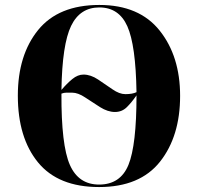

<svg xmlns="http://www.w3.org/2000/svg" viewBox="-20 -745 799 775"><path d="M380 10Q545 10 626 -92.5Q707 -195 707 -358Q707 -518 624.5 -621.5Q542 -725 381 -725Q216 -725 134 -624Q52 -523 52 -359Q52 -189 133.5 -89.5Q215 10 380 10ZM486 -365Q462 -365 434 -384.5Q406 -404 376 -424Q346 -444 317 -444Q294 -444 272 -426Q250 -408 228 -382Q231 -566 267 -640.5Q303 -715 381 -715Q460 -715 494 -639Q528 -563 531 -373Q515 -365 486 -365ZM380 0Q297 0 262 -79.5Q227 -159 228 -367Q238 -371 248 -371Q258 -371 271 -371Q295 -371 324 -351.5Q353 -332 384 -312.5Q415 -293 444 -293Q472 -293 491.5 -312Q511 -331 531 -360Q531 -159 498.5 -79.5Q466 0 380 0Z"/></svg>

Font: Noto Serif Display SemiCondensed Extra
Style: Regular
Weight: 800
Width: 4
Designer: Monotype Design Team
Foundry: Monotype Imaging Inc.
Version: Version 1.900